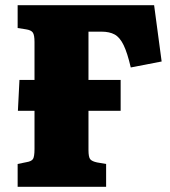

<svg xmlns="http://www.w3.org/2000/svg" viewBox="-20 -720 657 740"><path d="M48 0V-88L82 -95Q101 -98 107 -107Q113 -116 113 -146V-293H49L55 -412H113V-558Q113 -585 106.5 -594.5Q100 -604 80 -607L48 -612V-700H574L603 -483L484 -460Q471 -516 456.5 -546Q442 -576 422 -587Q402 -598 371 -598H321V-412H445V-293H321V-142Q321 -114 328 -106Q335 -98 354 -94L389 -88V0Z"/></svg>

Font: Literata 12pt ExtraBold
Style: Regular
Weight: 800
Designer: Latin by Veronika Burian and Jose Scaglione. Greek by Irene Vlachou. Cyrillic by Vera Evstafieva.
Foundry: TypeTogether
Version: Version 3.002